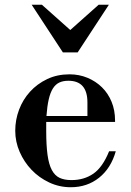

<svg xmlns="http://www.w3.org/2000/svg" viewBox="-20 -774 548 806"><path d="M174 -262V-225Q174 -164 179.5 -124Q185 -84 197.5 -60.5Q210 -37 230 -27.5Q250 -18 280 -18Q333 -18 372 -45Q411 -72 438 -139H466Q446 -68 396 -28Q346 12 277 12Q229 12 186.5 -8Q144 -28 112.5 -61Q81 -94 62.5 -136.5Q44 -179 44 -225Q44 -271 60 -313.5Q76 -356 106 -389Q136 -422 178 -442Q220 -462 272 -462Q312 -462 347 -447.5Q382 -433 408 -407.5Q434 -382 448.5 -346.5Q463 -311 463 -268V-262ZM347 -344Q347 -435 267 -435Q245 -435 229 -427.5Q213 -420 202 -402.5Q191 -385 184.5 -356.5Q178 -328 175 -287H347ZM437 -754 306 -554H244L113 -754H156L275 -648L394 -754Z"/></svg>

Font: Libre Bodoni
Style: Regular
Weight: 400
Designer: Pablo Impallari, Rodrigo Fuenzalida
Foundry: Pablo Impallari, Rodrigo Fuenzalida
Version: Version 1.001; ttfautohint (v1.5.65-e2d9)